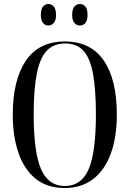

<svg xmlns="http://www.w3.org/2000/svg" viewBox="-20 -933 651 963"><path d="M305 10Q217 10 159.5 -36Q102 -82 73 -165Q44 -248 44 -359Q44 -530 109 -627.5Q174 -725 306 -725Q434 -725 500 -630Q566 -535 566 -358Q566 -245 535.5 -162Q505 -79 446.5 -34.5Q388 10 305 10ZM305 0Q387 0 424 -83Q461 -166 461 -358Q461 -487 446 -565.5Q431 -644 397.5 -679.5Q364 -715 306 -715Q250 -715 215.5 -679.5Q181 -644 165 -565.5Q149 -487 149 -358Q149 -169 186 -84.5Q223 0 305 0ZM381 -805Q365 -805 353.5 -817.5Q342 -830 342 -858Q342 -888 353.5 -900.5Q365 -913 381 -913Q397 -913 408 -900.5Q419 -888 419 -858Q419 -830 408 -817.5Q397 -805 381 -805ZM222 -805Q207 -805 196 -817.5Q185 -830 185 -858Q185 -888 196 -900.5Q207 -913 222 -913Q238 -913 249.5 -900.5Q261 -888 261 -858Q261 -830 249.5 -817.5Q238 -805 222 -805Z"/></svg>

Font: Noto Serif Display ExtraCondensed Medium
Style: Regular
Weight: 500
Width: 2
Designer: Monotype Design Team
Foundry: Monotype Imaging Inc.
Version: Version 2.009